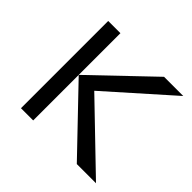

<svg xmlns="http://www.w3.org/2000/svg" viewBox="-129 -639 778 778"><g transform="rotate(45 260.0 -250.0)"><path d="M240 -260 510 0H400L150 -261L400 -500H510ZM150 -500V0H80V-500Z"/></g></svg>

Font: Goli Light
Style: Regular
Weight: 300
Designer: jaikishan Patel
Foundry: MagicType
Version: Version 1.000